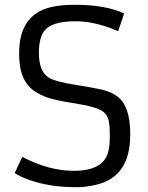

<svg xmlns="http://www.w3.org/2000/svg" viewBox="-20 -777 623 807"><path d="M73.7 -117.7Q184.6 -59.1 290.5 -59.1Q413.6 -59.1 434.6 -137.7Q441.4 -163.6 441.4 -197.3V-216.3Q441.4 -250.5 436.5 -271.5Q431.6 -292.5 416 -305.7Q390.6 -327.6 295.9 -342.3Q211.4 -355.5 179.2 -367.2Q147 -378.9 126.2 -392.8Q105.5 -406.7 90.8 -427.7Q60.5 -471.7 60.5 -549.3V-554.2Q60.5 -715.3 194.3 -747.1Q236.8 -756.8 290.5 -756.8H296.9Q422.4 -756.8 502 -720.7L476.6 -646Q380.4 -687.5 299.3 -687.5H294.9Q205.6 -687.5 171.9 -653.8Q143.6 -625.5 143.6 -555.7V-553.7Q143.6 -474.1 187.5 -449.2Q217.3 -433.1 294.2 -420.9Q371.1 -408.7 408.7 -400.1Q446.3 -391.6 472.7 -372.1Q527.3 -331.1 527.3 -216.3V-210Q527.3 -34.7 386.2 -1Q342.8 9.8 304.2 9.8Q265.6 9.8 234.1 7.1Q202.6 4.4 169.9 -2.4Q93.3 -18.1 41.5 -49.3Z"/></svg>

Font: Armata
Style: Regular
Weight: 400
Designer: Viktoriya Grabowska
Foundry: Viktoriya Grabowska
Version: Version 1.002